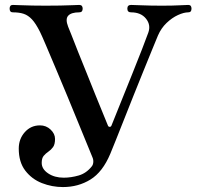

<svg xmlns="http://www.w3.org/2000/svg" viewBox="-20 -746 814 778"><path d="M235 12Q191 12 150 -4Q109 -20 82.5 -54.5Q56 -89 56 -144Q56 -183 80.5 -210.5Q105 -238 142 -238Q167 -238 185 -221Q203 -204 203 -183Q203 -161 195 -150Q187 -139 176 -131.5Q165 -124 157 -114.5Q149 -105 149 -86Q149 -61 175 -43.5Q201 -26 238 -26Q268 -26 299 -35Q330 -44 352 -72Q357 -78 358 -88.5Q359 -99 354 -110Q351 -118 336 -154Q321 -190 299.5 -243Q278 -296 253.5 -355Q229 -414 206 -468.5Q183 -523 166 -563Q149 -603 142 -617Q125 -651 109.5 -667.5Q94 -684 76 -690Q58 -696 32 -696Q19 -696 19 -711Q19 -726 32 -726Q39 -726 61 -725Q83 -724 111.5 -723.5Q140 -723 165 -723Q194 -723 223.5 -723.5Q253 -724 274.5 -725Q296 -726 301 -726Q315 -726 315 -711Q315 -696 301 -696Q269 -696 256.5 -682.5Q244 -669 256 -638Q259 -632 269.5 -604.5Q280 -577 296 -537Q312 -497 330.5 -451.5Q349 -406 366 -363Q383 -320 397 -287Q411 -254 417 -238Q419 -232 424.5 -232Q430 -232 432 -238Q449 -280 471 -335Q493 -390 515.5 -445.5Q538 -501 555.5 -546.5Q573 -592 581 -614Q592 -645 571.5 -670.5Q551 -696 511 -696Q496 -696 496 -711Q496 -726 511 -726Q520 -726 555 -724.5Q590 -723 636 -723Q681 -723 707 -724.5Q733 -726 743 -726Q756 -726 756 -711Q756 -696 743 -696Q725 -696 701 -685Q677 -674 655 -653Q633 -632 620 -602Q611 -581 595.5 -542.5Q580 -504 560.5 -456.5Q541 -409 521 -358.5Q501 -308 482.5 -261.5Q464 -215 449.5 -178.5Q435 -142 427 -123Q396 -49 346.5 -18.5Q297 12 235 12Z"/></svg>

Font: Zen Old Mincho
Style: Bold
Weight: 700
Designer: Yoshimichi Ohira
Foundry: Positype
Version: Version 1.500